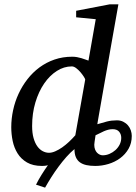

<svg xmlns="http://www.w3.org/2000/svg" viewBox="-20 -757 631 890"><path d="M542 -118.2Q542 -134.8 532.2 -146.5Q522.5 -158.2 502 -158.2Q491.2 -158.2 481.2 -155.5Q471.2 -152.8 461.7 -148.7Q452.1 -144.5 442.6 -139.4Q433.1 -134.3 422.9 -129.9Q419.9 -111.8 418.5 -100.3Q417 -88.9 417 -85.9Q417 -73.2 420.7 -64Q424.3 -54.7 430.2 -48.8Q436 -43 442.9 -40Q449.7 -37.1 456.1 -37.1Q472.2 -37.1 487.5 -43.7Q502.9 -50.3 515.1 -61.3Q527.3 -72.3 534.7 -86.9Q542 -101.6 542 -118.2ZM375 -388.2Q375 -391.1 368.9 -400.9Q362.8 -410.6 353.8 -421.4Q344.7 -432.1 333.7 -440.7Q322.8 -449.2 313 -449.2Q276.4 -449.2 243.2 -428Q210 -406.7 184.6 -369.6Q159.2 -332.5 144 -282Q128.9 -231.4 128.9 -172.9Q128.9 -140.6 135.5 -117.2Q142.1 -93.8 153.1 -78.6Q164.1 -63.5 178.2 -56.2Q192.4 -48.8 207 -48.8Q220.7 -48.8 236.3 -55.7Q252 -62.5 268.1 -73.7Q284.2 -85 299.8 -99.6Q315.4 -114.3 329.1 -129.9ZM590.8 -127Q590.8 -93.3 575.9 -67.4Q561 -41.5 536.9 -23.7Q512.7 -5.9 482.4 3.2Q452.1 12.2 421.9 12.2Q398.4 12.2 380.6 8.3Q362.8 4.4 350.3 -4.6Q337.9 -13.7 331.5 -28.8Q325.2 -43.9 325.2 -65.9Q306.2 -50.3 287.6 -29.3Q269 -8.3 251.5 15.4Q233.9 39.1 218 64.2Q202.1 89.4 189 112.8L147 99.1Q158.2 76.2 172.4 53.5Q186.5 30.8 202.1 8.8Q193.8 11.2 185.5 11.7Q177.2 12.2 174.8 12.2Q132.8 12.2 105.2 -3.9Q77.6 -20 61.5 -45.9Q45.4 -71.8 38.8 -103.5Q32.2 -135.3 32.2 -167Q32.2 -206.5 40.8 -246.3Q49.3 -286.1 66.2 -322.5Q83 -358.9 107.4 -390.1Q131.8 -421.4 163.1 -444.6Q194.3 -467.8 232.7 -481Q271 -494.1 314.9 -494.1Q326.2 -494.1 336.9 -492.2Q347.7 -490.2 357.4 -487.3Q367.2 -484.4 375.5 -481.2Q383.8 -478 390.1 -476.1L423.8 -668L333 -676.8V-707L487.8 -736.8H528.8Q508.3 -622.1 493.4 -537.1Q478.5 -452.1 467.8 -391.4Q457 -330.6 450.2 -291.3Q443.4 -252 439.2 -228.5Q435.1 -205.1 433.3 -194.6Q431.6 -184.1 431.2 -181.2Q454.6 -188.5 475.8 -193.8Q497.1 -199.2 522 -199.2Q538.6 -199.2 551.5 -192.6Q564.5 -186 573.2 -175.8Q582 -165.5 586.4 -152.6Q590.8 -139.6 590.8 -127Z"/></svg>

Font: Charis SIL
Style: Italic
Weight: 400
Italic angle: -11°
Foundry: SIL International
Version: Version 4.112